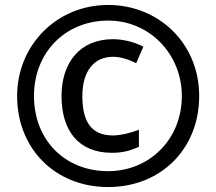

<svg xmlns="http://www.w3.org/2000/svg" viewBox="-20 -744 872 774"><path d="M416 10C629 10 783 -144 783 -357C783 -570 619 -724 416 -724C207 -724 49 -560 49 -357C49 -144 203 10 416 10ZM416 -54C241 -54 117 -180 117 -357C117 -534 245 -661 416 -661C585 -661 713 -524 713 -357C713 -180 580 -54 416 -54ZM431 -128C478 -128 508 -138 540 -152V-221C507 -208 466 -198 435 -198C347 -198 312 -255 312 -357C312 -455 357 -515 436 -515C464 -515 496 -506 529 -489L558 -556C521 -575 476 -586 435 -586C301 -586 228 -490 228 -357C228 -219 295 -128 431 -128Z"/></svg>

Font: Noto Sans Bassa Vah
Style: Bold
Weight: 700
Designer: Monotype Design Team
Foundry: Monotype Imaging Inc.
Version: Version 2.002